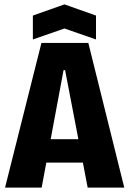

<svg xmlns="http://www.w3.org/2000/svg" viewBox="-20 -856 590 876"><path d="M3 0 169 -660H383L547 0H380L277 -536H270L170 0ZM116 -114V-221H442V-114ZM130 -676V-785L274 -836L418 -785V-676L274 -726Z"/></svg>

Font: Bricolage Grotesque 96pt ExtraBold SemiCondensed
Style: Regular
Weight: 800
Width: 4
Version: Version 1.001;gftools[0.9.33.dev8+g029e19f]